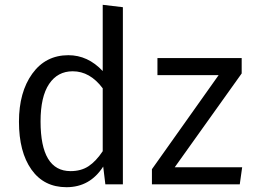

<svg xmlns="http://www.w3.org/2000/svg" viewBox="-20 -768 1056 800"><path d="M408 -472V-748L492 -738V0H419L410 -74Q355 12 257 12Q163 12 111 -61.5Q59 -135 59 -261Q59 -384 114.5 -461Q170 -538 265 -538Q346 -538 408 -472ZM708 -71H989L979 0H613V-63L891 -455H636V-526H987V-462ZM274 -55Q318 -55 349 -75.5Q380 -96 408 -138V-400Q355 -471 283 -471Q220 -471 184.5 -418Q149 -365 149 -262Q149 -55 274 -55Z"/></svg>

Font: FiraGO Book
Style: Regular
Weight: 350
Designer: bBox Type
Foundry: bBox Type GmbH
Version: Version 1.001;PS 001.001;hotconv 1.0.88;makeotf.lib2.5.64775